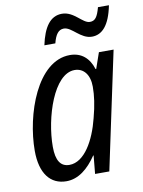

<svg xmlns="http://www.w3.org/2000/svg" viewBox="-84 -795 643 863"><g transform="rotate(-10 237.0 -363.0)"><path d="M157 -609H207C217 -648 231 -668 256 -668C292 -668 323 -610 375 -610C421 -610 456 -646 474 -736H424C412 -692 401 -677 377 -677C344 -677 314 -735 259 -735C205 -735 174 -689 157 -609ZM149 10C204 10 249 -27 287 -83H289L281 0H346L460 -536H393L368 -464H365C349 -515 315 -546 262 -546C112 -546 32 -314 32 -149C32 -46 76 10 149 10ZM175 -60C135 -60 115 -90 115 -153C115 -286 176 -476 271 -476C313 -476 339 -442 339 -388C339 -348 333 -304 318 -248C294 -151 244 -60 175 -60Z"/></g></svg>

Font: Noto Sans Condensed
Style: Italic
Weight: 400
Width: 3
Italic angle: -12°
Designer: Monotype Design Team
Foundry: Monotype Imaging Inc.
Version: Version 2.013